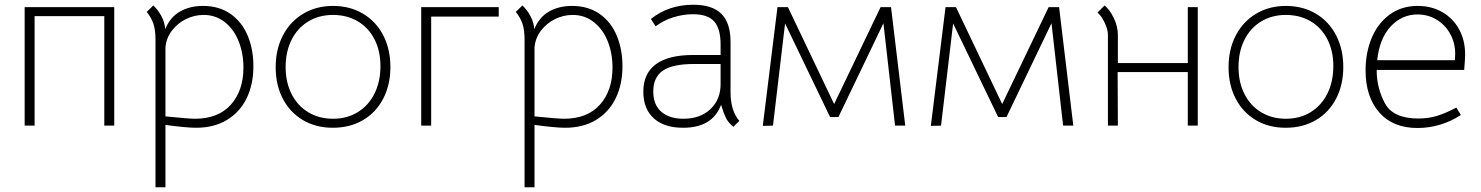

<svg xmlns="http://www.w3.org/2000/svg" viewBox="-20 -530 6246 810"><path d="M462 0H420V-462H126V0H84V-500H462Z M1049 -251Q1049 -174 1020.5 -115.5Q992 -57 937.5 -24Q883 9 807 9Q767 9 678 -3V260H636V-361Q636 -405 627 -430.5Q618 -456 599 -480L627 -507Q648 -487 661.5 -461Q675 -435 677 -407Q698 -458 739.5 -481.5Q781 -505 836 -505Q905 -505 953 -471Q1001 -437 1025 -379.5Q1049 -322 1049 -251ZM1007 -245Q1007 -305 987 -355.5Q967 -406 928.5 -436.5Q890 -467 839 -467Q800 -467 764.5 -449.5Q729 -432 705 -400.5Q681 -369 678 -329V-39Q778 -29 802 -29Q901 -29 954 -88.5Q1007 -148 1007 -245Z M1143 -246Q1143 -322 1173.5 -380.5Q1204 -439 1259 -472Q1314 -505 1385 -505Q1456 -505 1511 -472.5Q1566 -440 1596.5 -381.5Q1627 -323 1627 -247Q1627 -172 1596.5 -113.5Q1566 -55 1511 -23Q1456 9 1384 9Q1313 9 1258.5 -23Q1204 -55 1173.5 -113Q1143 -171 1143 -246ZM1585 -251Q1585 -315 1560 -364Q1535 -413 1489.5 -440Q1444 -467 1385 -467Q1326 -467 1280.5 -439.5Q1235 -412 1210 -362Q1185 -312 1185 -247Q1185 -183 1210 -133.5Q1235 -84 1280.5 -56.5Q1326 -29 1385 -29Q1444 -29 1489.5 -57Q1535 -85 1560 -135.5Q1585 -186 1585 -251Z M2084 -500V-460H1799V0H1757V-500Z M2606 -251Q2606 -174 2577.5 -115.5Q2549 -57 2494.5 -24Q2440 9 2364 9Q2324 9 2235 -3V260H2193V-361Q2193 -405 2184 -430.5Q2175 -456 2156 -480L2184 -507Q2205 -487 2218.5 -461Q2232 -435 2234 -407Q2255 -458 2296.5 -481.5Q2338 -505 2393 -505Q2462 -505 2510 -471Q2558 -437 2582 -379.5Q2606 -322 2606 -251ZM2564 -245Q2564 -305 2544 -355.5Q2524 -406 2485.5 -436.5Q2447 -467 2396 -467Q2357 -467 2321.5 -449.5Q2286 -432 2262 -400.5Q2238 -369 2235 -329V-39Q2335 -29 2359 -29Q2458 -29 2511 -88.5Q2564 -148 2564 -245Z M3022 -88Q2986 9 2862 9Q2782 9 2738 -31Q2694 -71 2694 -143Q2694 -220 2747 -259Q2800 -298 2903 -298H3020V-342Q3020 -409 2993 -439.5Q2966 -470 2904 -470Q2862 -470 2820.5 -457Q2779 -444 2746 -419L2726 -450Q2801 -510 2905 -510Q2985 -510 3023.5 -471.5Q3062 -433 3062 -353V-141Q3062 -63 3099 -20L3074 5Q3052 -13 3042.5 -32.5Q3033 -52 3022 -88ZM3020 -175V-260H2908Q2817 -260 2776.5 -232Q2736 -204 2736 -144Q2736 -88 2770 -58.5Q2804 -29 2863 -29Q2934 -29 2977 -69.5Q3020 -110 3020 -175Z M3260 -500H3304L3499 -91L3695 -500H3739L3799 0H3756L3707 -432L3517 -36H3482L3292 -431L3241 0L3198 1Z M3969 -500H4013L4208 -91L4404 -500H4448L4508 0H4465L4416 -432L4226 -36H4191L4001 -431L3950 0L3907 1Z M5033 0H4991V-226H4695L4696 0H4654V-383Q4654 -406 4640 -435Q4626 -464 4610 -477L4640 -507Q4662 -489 4679 -453.5Q4696 -418 4696 -383V-264H4991V-500H5033Z M5163 -246Q5163 -322 5193.5 -380.5Q5224 -439 5279 -472Q5334 -505 5405 -505Q5476 -505 5531 -472.5Q5586 -440 5616.5 -381.5Q5647 -323 5647 -247Q5647 -172 5616.5 -113.5Q5586 -55 5531 -23Q5476 9 5404 9Q5333 9 5278.5 -23Q5224 -55 5193.5 -113Q5163 -171 5163 -246ZM5605 -251Q5605 -315 5580 -364Q5555 -413 5509.5 -440Q5464 -467 5405 -467Q5346 -467 5300.5 -439.5Q5255 -412 5230 -362Q5205 -312 5205 -247Q5205 -183 5230 -133.5Q5255 -84 5300.5 -56.5Q5346 -29 5405 -29Q5464 -29 5509.5 -57Q5555 -85 5580 -135.5Q5605 -186 5605 -251Z M5788 -232Q5788 -159 5822.5 -94.5Q5857 -30 5964 -30Q6006 -30 6042 -41Q6078 -52 6124 -76L6143 -45Q6104 -19 6057 -4.5Q6010 10 5960 10Q5856 10 5798.5 -56Q5741 -122 5741 -233Q5741 -307 5766.5 -369Q5792 -431 5842 -468Q5892 -505 5961 -505Q6019 -505 6064.5 -479Q6110 -453 6135.5 -406.5Q6161 -360 6161 -300Q6161 -281 6157 -235H5788ZM5790 -276H6118Q6119 -286 6119 -303Q6119 -350 6097.5 -388Q6076 -426 6040 -447.5Q6004 -469 5960 -469Q5894 -469 5847 -418.5Q5800 -368 5790 -276Z"/></svg>

Font: Bellota Text Light
Style: Regular
Weight: 300
Designer: Kemie Guaida
Foundry: Kemie Guaida
Version: Version 4.001